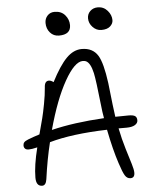

<svg xmlns="http://www.w3.org/2000/svg" viewBox="-61 -978 835 1038"><g transform="rotate(-5 356.5 -459.0)"><path d="M518.1 -803.2Q491.2 -803.2 471.2 -824.2Q451.2 -845.2 451.2 -872.1Q451.2 -895.5 467.5 -911.1Q483.9 -926.8 508.8 -926.8Q540.5 -926.8 561.3 -902.8Q582 -878.9 582 -851.1Q582 -832.5 565.9 -817.9Q549.8 -803.2 518.1 -803.2ZM287.1 -793Q257.8 -793 239 -814.5Q220.2 -835.9 220.2 -867.2Q220.2 -890.6 235.1 -906.7Q250 -922.9 273.9 -922.9Q310.1 -922.9 330.6 -898.9Q351.1 -875 351.1 -844.2Q351.1 -793 287.1 -793ZM69.8 -193.8Q57.1 -193.8 50.5 -200.4Q43.9 -207 43.9 -217.8Q43.9 -228 49.8 -234.9Q55.7 -241.7 71.8 -248Q101.6 -259.8 134.8 -270Q150.4 -328.1 157.5 -355.5Q164.6 -382.8 173.8 -431.6Q183.1 -480.5 186 -520Q187.5 -555.2 210.9 -555.2Q222.2 -555.2 235.8 -544.9Q280.3 -631.3 319.1 -670.7Q357.9 -710 402.8 -710Q462.4 -710 490.2 -665Q515.1 -624.5 529.8 -514.2Q533.7 -481.9 543 -397Q547.9 -356.9 551.8 -329.1Q574.7 -330.1 623 -330.1Q649.4 -330.1 659.2 -323Q668.9 -315.9 668.9 -299.8Q668.9 -284.7 653.1 -274.9Q637.2 -265.1 606.9 -265.1H564Q575.7 -206.5 592.3 -151.9Q608.9 -97.2 618.4 -66.7Q627.9 -36.1 627.9 -19Q627.9 8.8 605 8.8Q586.4 8.8 575.2 -9.3Q564 -27.3 547.9 -77.1Q522.5 -153.8 501 -263.2Q310.5 -257.8 188 -223.1Q166 -134.3 150.9 -24.9Q146 7.8 126 7.8Q92.8 7.8 92.8 -39.1Q92.8 -104.5 117.2 -201.2Q86.9 -193.8 69.8 -193.8ZM402.8 -645Q358.4 -645 303.5 -547.9Q248.5 -450.7 204.1 -288.1Q325.7 -317.9 490.2 -327.1Q483.4 -365.2 481 -392.1Q465.3 -537.6 457 -574.2Q444.3 -631.3 419.4 -642.1Q412.1 -645 402.8 -645Z"/></g></svg>

Font: Shantell Sans Normal
Style: Regular
Weight: 300
Designer: Stephen Nixon, Anya Danilova, Shantell Martin
Foundry: Arrow Type
Version: Version 1.006;[559af2be0]